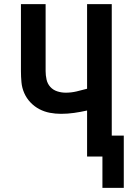

<svg xmlns="http://www.w3.org/2000/svg" viewBox="-20 -755 640 926"><path d="M474 151V0H400V-222Q369 -215 337.5 -210.5Q306 -206 274 -206Q247 -206 220.5 -211Q194 -216 170 -228.5Q146 -241 127 -261Q108 -281 97 -306Q86 -331 83.5 -358Q81 -385 81 -412V-735H200V-412Q200 -392 204.5 -371.5Q209 -351 222.5 -336Q236 -321 256 -314.5Q276 -308 297 -308Q323 -308 349 -314Q375 -320 400 -327V-735H519V-101H577V151Z"/></svg>

Font: Iosevka Curly Extended
Style: Bold
Weight: 700
Width: 7
Monospace: yes
Designer: Belleve Invis
Foundry: Belleve Invis
Version: Version 11.1.0; ttfautohint (v1.8.3)